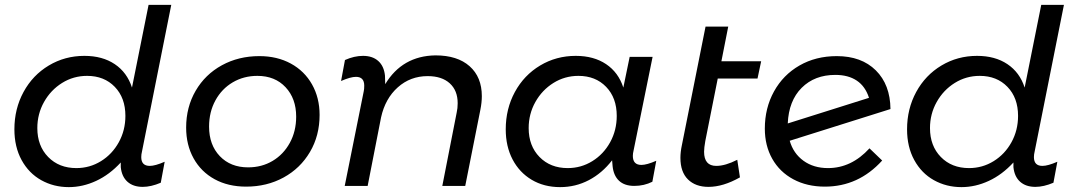

<svg xmlns="http://www.w3.org/2000/svg" viewBox="-20 -762 4402 787"><path d="M562 -141Q559 -129 559 -118Q559 -82 594 -82Q616 -82 655 -99L639 -13Q599 4 565 4Q526 4 502.5 -17Q479 -38 475 -77V-96Q429 -46 374 -20.5Q319 5 262 5Q200 5 149 -23.5Q98 -52 68.5 -106Q39 -160 39 -232Q39 -316 76.5 -385Q114 -454 180 -493.5Q246 -533 326 -533Q400 -533 450.5 -499Q501 -465 521 -403L589 -742H682ZM337 -451Q281 -451 234.5 -422Q188 -393 160.5 -344Q133 -295 133 -237Q133 -164 177.5 -118.5Q222 -73 293 -73Q348 -73 394 -101.5Q440 -130 467 -179Q494 -228 494 -287Q494 -361 450.5 -406Q407 -451 337 -451Z M1290 -291Q1290 -206 1250.5 -139Q1211 -72 1142.5 -34.5Q1074 3 989 3Q915 3 859.5 -27.5Q804 -58 773.5 -113Q743 -168 743 -239Q743 -323 782 -390Q821 -457 889.5 -494.5Q958 -532 1043 -532Q1116 -532 1172 -501.5Q1228 -471 1259 -416Q1290 -361 1290 -291ZM837 -243Q837 -168 881 -122Q925 -76 997 -76Q1053 -76 1097.5 -102.5Q1142 -129 1168 -176.5Q1194 -224 1194 -284Q1194 -358 1150.5 -404.5Q1107 -451 1035 -451Q979 -451 934 -424.5Q889 -398 863 -350.5Q837 -303 837 -243Z M1471 -388Q1473 -396 1473 -411Q1473 -447 1439 -447Q1417 -447 1378 -430L1394 -516Q1432 -533 1468 -533Q1507 -533 1530.5 -512Q1554 -491 1558 -452L1559 -417Q1629 -533 1765 -535Q1855 -535 1905 -490.5Q1955 -446 1955 -368Q1955 -342 1949 -312L1887 0H1793L1852 -301Q1856 -318 1856 -339Q1856 -391 1823.5 -420.5Q1791 -450 1733 -450Q1662 -450 1610.5 -404Q1559 -358 1542 -281L1487 0H1393Z M2053 -232Q2053 -316 2090.5 -385Q2128 -454 2194 -493.5Q2260 -533 2340 -533Q2414 -533 2464.5 -499Q2515 -465 2535 -403L2561 -529H2655L2577 -145Q2574 -133 2574 -123Q2574 -86 2609 -86Q2631 -86 2670 -103L2654 -17Q2620 0 2580 0Q2540 0 2517.5 -21Q2495 -42 2491 -81L2489 -105Q2448 -52 2393.5 -23.5Q2339 5 2276 5Q2210 5 2159.5 -25Q2109 -55 2081 -108.5Q2053 -162 2053 -232ZM2508 -287Q2508 -361 2464.5 -406Q2421 -451 2351 -451Q2295 -451 2248.5 -422Q2202 -393 2174.5 -344Q2147 -295 2147 -237Q2147 -164 2191.5 -118.5Q2236 -73 2307 -73Q2362 -73 2408 -101.5Q2454 -130 2481 -179Q2508 -228 2508 -287Z M2871 -184Q2866 -156 2866 -140Q2866 -82 2916 -82Q2953 -82 3002 -107L3013 -35Q2944 4 2884 4Q2831 4 2800 -26.5Q2769 -57 2769 -115Q2769 -139 2775 -167L2872 -653H2965L2937 -511H3100L3085 -440H2922Z M3544 -154 3596 -104Q3499 3 3361 3Q3288 3 3232 -27Q3176 -57 3145.5 -111Q3115 -165 3115 -235Q3115 -319 3152.5 -387Q3190 -455 3257 -493.5Q3324 -532 3410 -532Q3511 -532 3570 -473.5Q3629 -415 3630 -315L3217 -185Q3232 -133 3273.5 -103Q3315 -73 3374 -73Q3470 -73 3544 -154ZM3209 -256 3542 -361Q3527 -408 3492 -431.5Q3457 -455 3404 -455Q3319 -455 3266 -402Q3213 -349 3209 -256Z M4221 -141Q4218 -129 4218 -118Q4218 -82 4253 -82Q4275 -82 4314 -99L4298 -13Q4258 4 4224 4Q4185 4 4161.5 -17Q4138 -38 4134 -77V-96Q4088 -46 4033 -20.5Q3978 5 3921 5Q3859 5 3808 -23.5Q3757 -52 3727.5 -106Q3698 -160 3698 -232Q3698 -316 3735.5 -385Q3773 -454 3839 -493.5Q3905 -533 3985 -533Q4059 -533 4109.5 -499Q4160 -465 4180 -403L4248 -742H4341ZM3996 -451Q3940 -451 3893.5 -422Q3847 -393 3819.5 -344Q3792 -295 3792 -237Q3792 -164 3836.5 -118.5Q3881 -73 3952 -73Q4007 -73 4053 -101.5Q4099 -130 4126 -179Q4153 -228 4153 -287Q4153 -361 4109.5 -406Q4066 -451 3996 -451Z"/></svg>

Font: TypoPRO Montserrat Alternates
Style: Italic
Weight: 400
Italic angle: -11.3°
Designer: Julieta Ulanovsky
Foundry: Julieta Ulanovsky
Version: Version 6.001